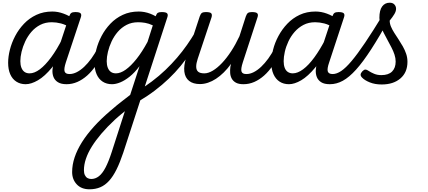

<svg xmlns="http://www.w3.org/2000/svg" viewBox="-20 -604 3154 1416"><path d="M169 17Q130 17 100.5 -2Q71 -21 55.5 -56.5Q40 -92 40 -141Q40 -186 53 -237.5Q66 -289 92 -338.5Q118 -388 157 -429Q196 -470 248.5 -494.5Q301 -519 366 -519Q407 -519 449 -503.5Q491 -488 525 -463L510 -394Q465 -422 430 -431Q395 -440 362 -440Q314 -440 276.5 -420.5Q239 -401 211.5 -369Q184 -337 166 -298.5Q148 -260 139 -222Q130 -184 130 -153Q130 -125 138 -104.5Q146 -84 161 -73.5Q176 -63 198 -63Q234 -63 274 -93Q314 -123 357 -181Q400 -239 441 -321L468 -279Q417 -171 363.5 -106Q310 -41 260 -12Q210 17 169 17ZM471 17Q431 17 407.5 2.5Q384 -12 374.5 -36Q365 -60 367 -89.5Q369 -119 380 -151L490 -483Q497 -503 506.5 -509Q516 -515 535 -515Q566 -515 574.5 -505.5Q583 -496 576 -476L466 -145Q450 -96 456.5 -77Q463 -58 492 -58Q506 -58 512 -46.5Q518 -35 516 -20.5Q514 -6 503 5.5Q492 17 471 17Z M471 17Q457 17 450.5 5.5Q444 -6 446.5 -20.5Q449 -35 460.5 -46.5Q472 -58 493 -58Q519 -58 546.5 -72Q574 -86 601 -111.5Q628 -137 653.5 -172Q679 -207 701 -250Q708 -264 721 -263.5Q734 -263 743 -253Q752 -243 747 -229Q720 -170 689 -124Q658 -78 623 -47Q588 -16 550 0.5Q512 17 471 17Z M640 792Q580 792 546 755.5Q512 719 512 665Q512 611 530.5 556Q549 501 584.5 444.5Q620 388 672.5 330Q725 272 793 214Q819 191 842.5 172Q866 153 890 134.5Q914 116 940 96L1009 -116Q973 -68 936.5 -39Q900 -10 867 3.5Q834 17 806 17Q766 17 737 -2Q708 -21 692.5 -56.5Q677 -92 677 -141Q677 -186 690 -237.5Q703 -289 729 -338.5Q755 -388 794 -429Q833 -470 885.5 -494.5Q938 -519 1003 -519Q1024 -519 1045.5 -515Q1067 -511 1088 -503Q1109 -495 1128 -484L1130 -489Q1136 -505 1145 -510Q1154 -515 1173 -515Q1204 -515 1212.5 -505.5Q1221 -496 1214 -476L889 522Q865 594 839.5 645.5Q814 697 784.5 729.5Q755 762 719.5 777Q684 792 640 792ZM653 716Q683 716 709 696Q735 676 758 632Q781 588 804 517L901 216Q888 227 875 237.5Q862 248 850 258.5Q838 269 827 279Q770 332 727.5 382Q685 432 656.5 478Q628 524 613.5 567.5Q599 611 599 651Q599 673 606 687.5Q613 702 625 709Q637 716 653 716ZM835 -63Q869 -63 907.5 -90.5Q946 -118 987 -169.5Q1028 -221 1068 -295L1107 -417Q1077 -431 1050.5 -435.5Q1024 -440 999 -440Q951 -440 913.5 -420.5Q876 -401 848.5 -369Q821 -337 803 -298.5Q785 -260 776 -222Q767 -184 767 -153Q767 -125 775 -104.5Q783 -84 798 -73.5Q813 -63 835 -63Z M995 148Q985 155 977 147Q969 139 965.5 125Q962 111 965.5 97Q969 83 981 77Q1045 38 1099.5 -3Q1154 -44 1200 -88Q1246 -132 1285.5 -178Q1325 -224 1359 -272.5Q1393 -321 1423 -372Q1433 -388 1445 -385Q1457 -382 1464 -369.5Q1471 -357 1462 -343Q1426 -279 1389.5 -223Q1353 -167 1312.5 -118Q1272 -69 1225 -24Q1178 21 1121.5 64Q1065 107 995 148Z M1455 16Q1404 16 1374.5 -7.5Q1345 -31 1339.5 -75.5Q1334 -120 1354 -182L1453 -483Q1460 -503 1469.5 -509Q1479 -515 1498 -515Q1530 -515 1538 -505.5Q1546 -496 1540 -476L1438 -170Q1427 -137 1427 -112.5Q1427 -88 1441 -75.5Q1455 -63 1487 -63Q1516 -63 1549.5 -83Q1583 -103 1617.5 -139.5Q1652 -176 1685 -226.5Q1718 -277 1746 -337L1793 -483Q1800 -503 1809.5 -509Q1819 -515 1838 -515Q1869 -515 1877.5 -505.5Q1886 -496 1879 -476L1771 -145Q1755 -96 1761 -77Q1767 -58 1796 -58Q1810 -58 1816.5 -46.5Q1823 -35 1821 -20.5Q1819 -6 1807.5 5.5Q1796 17 1775 17Q1740 17 1719.5 5.5Q1699 -6 1689 -24.5Q1679 -43 1677.5 -65.5Q1676 -88 1679 -111L1684 -133Q1658 -97 1630 -69.5Q1602 -42 1573 -23Q1544 -4 1514 6Q1484 16 1455 16Z M1776 17Q1762 17 1755.5 5.5Q1749 -6 1751.5 -20.5Q1754 -35 1765.5 -46.5Q1777 -58 1798 -58Q1824 -58 1851.5 -72Q1879 -86 1906 -111.5Q1933 -137 1958.5 -172Q1984 -207 2006 -250Q2013 -264 2026 -263.5Q2039 -263 2048 -253Q2057 -243 2052 -229Q2025 -170 1994 -124Q1963 -78 1928 -47Q1893 -16 1855 0.5Q1817 17 1776 17Z M2111 17Q2071 17 2042 -2Q2013 -21 1997 -56.5Q1981 -92 1981 -141Q1981 -186 1994 -237.5Q2007 -289 2033.5 -338.5Q2060 -388 2099 -429Q2138 -470 2190 -494.5Q2242 -519 2307 -519Q2349 -519 2391 -503.5Q2433 -488 2466 -463L2451 -394Q2407 -422 2372 -431Q2337 -440 2304 -440Q2256 -440 2218.5 -420.5Q2181 -401 2153 -369Q2125 -337 2107 -298.5Q2089 -260 2080.5 -222Q2072 -184 2072 -153Q2072 -125 2079.5 -104.5Q2087 -84 2102.5 -73.5Q2118 -63 2139 -63Q2175 -63 2215.5 -93Q2256 -123 2298.5 -181Q2341 -239 2383 -321L2410 -279Q2359 -171 2305 -106Q2251 -41 2201.5 -12Q2152 17 2111 17ZM2412 17Q2372 17 2349 2.5Q2326 -12 2316.5 -36Q2307 -60 2309 -89.5Q2311 -119 2321 -151L2431 -483Q2438 -503 2447.5 -509Q2457 -515 2476 -515Q2507 -515 2515.5 -505.5Q2524 -496 2517 -476L2408 -145Q2391 -96 2397.5 -77Q2404 -58 2433 -58Q2447 -58 2453.5 -46.5Q2460 -35 2458 -20.5Q2456 -6 2444.5 5.5Q2433 17 2412 17Z M2413 17Q2394 17 2388 5.5Q2382 -6 2386 -20.5Q2390 -35 2402.5 -46.5Q2415 -58 2434 -58Q2463 -58 2496.5 -80.5Q2530 -103 2573 -154Q2616 -205 2673 -289.5Q2730 -374 2805 -497Q2813 -510 2827.5 -507.5Q2842 -505 2852 -494.5Q2862 -484 2854 -471Q2778 -334 2717.5 -240.5Q2657 -147 2606 -90.5Q2555 -34 2508.5 -8.5Q2462 17 2413 17Z M2795 19Q2745 19 2707 3.5Q2669 -12 2651 -31Q2639 -43 2639.5 -54Q2640 -65 2653 -79Q2665 -91 2675 -91Q2685 -91 2699 -81Q2715 -70 2739 -60Q2763 -50 2792 -50Q2845 -50 2871.5 -76.5Q2898 -103 2898 -150Q2898 -175 2889.5 -201Q2881 -227 2867 -254Q2853 -281 2838 -308.5Q2823 -336 2809 -363.5Q2795 -391 2786.5 -418.5Q2778 -446 2778 -472Q2778 -529 2798.5 -556.5Q2819 -584 2854 -584Q2877 -584 2889 -570.5Q2901 -557 2901 -539Q2901 -521 2888.5 -500Q2876 -479 2854 -452Q2854 -430 2863.5 -407.5Q2873 -385 2888 -361.5Q2903 -338 2919.5 -313Q2936 -288 2951 -261.5Q2966 -235 2975.5 -207Q2985 -179 2985 -148Q2985 -70 2933 -25.5Q2881 19 2795 19Z"/></svg>

Font: Playwrite NL
Style: Regular
Weight: 400
Designer: Veronika Burian, José Scaglione
Foundry: TypeTogether
Version: Version 1.002